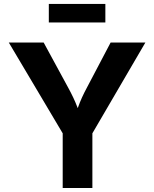

<svg xmlns="http://www.w3.org/2000/svg" viewBox="-20 -940 771 960"><path d="M293.5 0V-273.4L23.9 -727.5H198.2L321.3 -501Q335 -476.1 346.4 -451.9Q357.9 -427.7 368.7 -399.4Q378.9 -428.2 389.9 -452.4Q400.9 -476.6 414.1 -501L533.2 -727.5H707L441.9 -273.4V0ZM506.8 -920.4V-827.6H224.1V-920.4Z"/></svg>

Font: Inter
Style: Bold
Weight: 700
Designer: Rasmus Andersson
Foundry: rsms
Version: Version 4.001;git-9221beed3